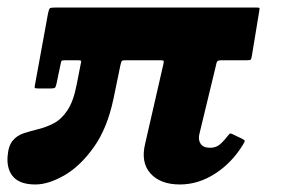

<svg xmlns="http://www.w3.org/2000/svg" viewBox="-47 -480 748 510"><path d="M641.5 -450 622 -331.5Q620.5 -323.5 619.2 -321.8Q618 -320 609.5 -320H545.5Q532.5 -320 530.2 -317.2Q528 -314.5 525.5 -301.5L482.5 -123.5Q479 -108.5 486 -98Q493 -87.5 511 -87.5Q523 -87.5 532 -92.8Q541 -98 555.5 -116Q561 -123 563.2 -124.8Q565.5 -126.5 573 -122.5L595 -112Q602 -108.5 603 -106.5Q604 -104.5 598.5 -96Q569.5 -48 524.8 -19Q480 10 431 10Q379 10 352.8 -19.2Q326.5 -48.5 338.5 -98L386.5 -307.5Q388.5 -316 387.8 -318Q387 -320 378.5 -320H287.5Q278.5 -320 276.8 -318.2Q275 -316.5 273 -307.5L254.5 -218Q238 -139 201.8 -88.5Q165.5 -38 123.5 -14Q81.5 10 47 10Q7 10 -11 -9.5Q-29 -29 -27 -63Q-25 -92.5 -13.2 -106.5Q-1.5 -120.5 16.5 -126.2Q34.5 -132 55 -137Q75.5 -142 95.8 -152.5Q116 -163 132 -186.8Q148 -210.5 156.5 -254.5L167 -308Q169 -316 168.5 -318Q168 -320 159.5 -320H125.5Q117.5 -320 116.2 -317.8Q115 -315.5 113.5 -307.5L103.5 -259.5Q101.5 -250 99.5 -247.5Q97.5 -245 87.5 -245H55.5Q46 -245 45.2 -246.8Q44.5 -248.5 46.5 -258L80.5 -444Q83 -456.5 85.8 -458.2Q88.5 -460 101 -460H633Q641 -460 642 -459Q643 -458 641.5 -450Z"/></svg>

Font: Besley* Condensed
Style: Bold Italic
Weight: 700
Width: 3
Italic angle: -13°
Designer: Owen Earl
Foundry: indestructible type*
Version: Version 3.000; ttfautohint (v1.8.3)